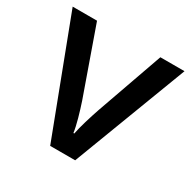

<svg xmlns="http://www.w3.org/2000/svg" viewBox="-127 -662 781 785"><g transform="rotate(30 264.0 -269.5)"><path d="M205 0H323L528 -539H414L303 -225C289 -184 271 -126 265 -93H261C257 -126 240 -183 226 -225L115 -539H0Z"/></g></svg>

Font: Noto Sans Balinese Medium
Style: Regular
Weight: 500
Designer: Aditya Bayu, David Williams
Foundry: David Williams
Version: Version 2.005